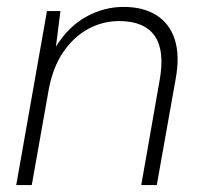

<svg xmlns="http://www.w3.org/2000/svg" viewBox="-20 -536 580 556"><path d="M27 0 116 -504H155L142 -401Q178 -459 229.5 -487.5Q281 -516 338 -516Q395 -516 433 -492Q471 -468 486 -422Q501 -376 489 -309L434 0H389L442 -302Q458 -389 428 -432Q398 -475 325 -475Q277 -475 235 -452Q193 -429 163 -385Q133 -341 121 -276L72 0Z"/></svg>

Font: DM Sans ExtraLight
Style: Italic
Weight: 250
Italic angle: -10°
Designer: Colophon Foundry, Jonny Pinhorn
Foundry: Colophon Foundry
Version: Version 4.004;gftools[0.9.30]